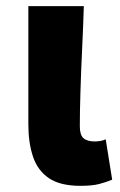

<svg xmlns="http://www.w3.org/2000/svg" viewBox="-20 -589 390 623"><path d="M241 14Q175 14 138.5 -11Q102 -36 87 -81Q72 -126 72 -185V-569H252Q250 -504 246.5 -430.5Q243 -357 241 -290.5Q239 -224 239 -179Q239 -151 251 -140.5Q263 -130 288 -130Q295 -130 305 -131.5Q315 -133 323 -137L344 -6Q325 2 302 8Q279 14 241 14Z"/></svg>

Font: Source Han Sans TC Heavy
Style: Regular
Weight: 900
Designer: Ryoko NISHIZUKA Ë•øÂ°öÊ∂ºÂ≠ê (kana, bopomofo & ideographs); Paul D. Hunt (Latin, Greek & Cyrillic); Sandoll Communicatio
Foundry: Adobe
Version: Version 2.004;hotconv 1.0.118;makeotfexe 2.5.65603